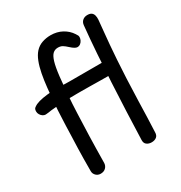

<svg xmlns="http://www.w3.org/2000/svg" viewBox="-195 -964 1054 1121"><g transform="rotate(-30 332.5 -403.5)"><path d="M159 20Q140 20 127.5 7.5Q115 -5 115 -22Q115 -70 115.5 -105Q116 -140 117 -176Q118 -212 120 -261Q121 -287 122 -326.5Q123 -366 126.5 -425.5Q130 -485 139 -571Q144 -619 152 -660.5Q160 -702 172.5 -734Q185 -766 203 -786Q223 -808 250.5 -817.5Q278 -827 308 -827Q351 -827 385 -808.5Q419 -790 439 -759Q446 -749 448 -744Q450 -739 450 -733Q450 -723 445 -712.5Q440 -702 431 -695Q422 -688 410 -688Q403 -688 392.5 -694Q382 -700 368 -713Q352 -728 339.5 -735.5Q327 -743 309 -743Q289 -743 275 -730.5Q261 -718 251 -685.5Q241 -653 234 -592Q228 -537 224.5 -494Q221 -451 219 -416.5Q217 -382 216 -354Q215 -326 214 -300Q212 -245 210.5 -203Q209 -161 208.5 -119.5Q208 -78 207 -24Q206 -5 193 7.5Q180 20 159 20ZM53 -440Q43 -440 34 -446Q25 -452 19 -462Q13 -472 13 -483Q13 -499 20.5 -505.5Q28 -512 40 -518Q60 -527 89 -532Q118 -537 152.5 -539Q187 -541 223 -539Q236 -538 266.5 -538Q297 -538 335.5 -538Q374 -538 411.5 -538Q449 -538 477.5 -538Q506 -538 515 -538Q534 -538 545 -526Q556 -514 556 -495Q556 -476 544 -464Q532 -452 516 -452Q510 -452 485.5 -452Q461 -452 428 -452.5Q395 -453 361.5 -453.5Q328 -454 303.5 -454Q279 -454 273 -454Q249 -454 226 -453.5Q203 -453 181.5 -452Q160 -451 138 -449Q116 -447 93 -445Q86 -444 73.5 -442Q61 -440 53 -440ZM506 -780Q508 -800 521 -811Q534 -822 553 -822Q571 -822 580.5 -815Q590 -808 593.5 -795.5Q597 -783 596 -767Q594 -739 587.5 -678Q581 -617 573.5 -510Q566 -403 561 -236Q560 -183 558 -132.5Q556 -82 554 -32Q554 -10 541 0Q528 10 508 10Q489 10 475.5 0Q462 -10 463 -32Q466 -126 470 -221Q474 -316 479 -410Q484 -504 490.5 -597Q497 -690 506 -780Z"/></g></svg>

Font: Playpen Sans Hebrew
Style: Regular
Weight: 400
Designer: Tom Grace, Laura Meseguer, Veronika Burian, José Scaglione
Foundry: TypeTogether
Version: Version 2.000